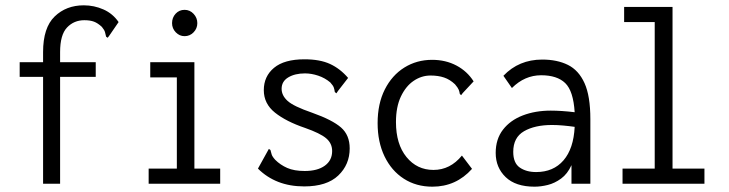

<svg xmlns="http://www.w3.org/2000/svg" viewBox="-20 -691 2740 722"><path d="M142 -402H54V-457H142V-495Q142 -587 185.5 -629Q229 -671 295 -671Q334 -671 369 -655.5Q404 -640 426 -608L391 -557L385 -549L379 -553Q377 -561 375 -569.5Q373 -578 363 -590Q348 -604 333.5 -609.5Q319 -615 297 -615Q258 -615 232 -587.5Q206 -560 206 -495V-457H340V-402H206V0H142Z M539 0V-57H645V-400H545V-457H711V-57H808V0ZM674 -555Q655 -555 641 -569.5Q627 -584 627 -604Q627 -625 640.5 -639.5Q654 -654 674 -654Q694 -654 708 -639Q722 -624 722 -604Q722 -584 708 -569.5Q694 -555 674 -555Z M1124 10Q1070 10 1026.5 -7Q983 -24 950 -57L986 -122L991 -131L997 -127Q999 -119 1001.5 -110.5Q1004 -102 1015 -90Q1034 -71 1060 -59.5Q1086 -48 1126 -48Q1174 -48 1201.5 -68Q1229 -88 1229 -123Q1229 -152 1206.5 -171Q1184 -190 1127 -210Q1056 -234 1014 -267.5Q972 -301 972 -352Q972 -404 1010.5 -436Q1049 -468 1125 -468Q1183 -468 1221 -450.5Q1259 -433 1289 -398L1251 -349L1245 -340L1239 -345Q1238 -353 1235.5 -361Q1233 -369 1222 -381Q1202 -398 1176.5 -406.5Q1151 -415 1127 -415Q1089 -415 1064 -400Q1039 -385 1039 -357Q1039 -332 1061.5 -311.5Q1084 -291 1154 -267Q1230 -240 1262.5 -211.5Q1295 -183 1295 -133Q1295 -72 1252 -31Q1209 10 1124 10Z M1606 11Q1545 11 1498.5 -19Q1452 -49 1426 -103Q1400 -157 1400 -228Q1400 -301 1427 -354.5Q1454 -408 1500.5 -437Q1547 -466 1605 -466Q1656 -466 1696.5 -444.5Q1737 -423 1761 -385L1720 -341L1714 -333L1709 -338Q1708 -346 1705 -353.5Q1702 -361 1691 -374Q1672 -392 1650 -399.5Q1628 -407 1599 -407Q1565 -407 1535.5 -387Q1506 -367 1487.5 -328Q1469 -289 1469 -232Q1469 -149 1508.5 -100.5Q1548 -52 1610 -52Q1673 -52 1717 -106L1755 -56Q1695 11 1606 11Z M1990 11Q1919 11 1881.5 -25Q1844 -61 1844 -116Q1844 -168 1871.5 -203.5Q1899 -239 1946 -257Q1993 -275 2051 -275Q2071 -275 2093.5 -273.5Q2116 -272 2141 -269Q2136 -349 2105.5 -378.5Q2075 -408 2015 -408Q1953 -408 1905 -360L1873 -406Q1931 -467 2019 -467Q2075 -467 2115.5 -447Q2156 -427 2178 -378.5Q2200 -330 2200 -243V0H2129V-70Q2114 -37 2090 -19.5Q2066 -2 2040 4.5Q2014 11 1990 11ZM1910 -120Q1910 -78 1934.5 -61Q1959 -44 1996 -44Q2061 -44 2099 -88Q2137 -132 2141 -214Q2120 -217 2098 -219Q2076 -221 2056 -221Q1991 -221 1950.5 -197.5Q1910 -174 1910 -120Z M2321 0V-57H2442V-608H2327V-665H2509V-57H2629V0Z"/></svg>

Font: Inconsolata SemiCondensed
Style: Regular
Weight: 400
Width: 4
Monospace: yes
Designer: Raph Levien, Cyreal, Brenton Simpson
Foundry: Raph Levien, Cyreal, Google
Version: Version 3.001; ttfautohint (v1.8.2.53-6de2)